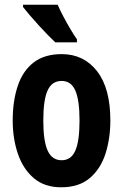

<svg xmlns="http://www.w3.org/2000/svg" viewBox="-20 -879 523 816"><path d="M449 -367Q449 -291 428.5 -226.5Q408 -162 362 -122.5Q316 -83 240 -83Q169 -83 123.5 -122Q78 -161 56 -225.5Q34 -290 34 -367Q34 -450 55.5 -514Q77 -578 123 -613.5Q169 -649 242 -649Q336 -649 392.5 -576.5Q449 -504 449 -367ZM164 -366Q164 -280 182.5 -239Q201 -198 242 -198Q282 -198 300 -238.5Q318 -279 318 -367Q318 -454 300 -494.5Q282 -535 242 -535Q201 -535 182.5 -495Q164 -455 164 -366ZM225 -859Q234 -838 249 -809.5Q264 -781 280 -754Q296 -727 307 -712V-699H215Q202 -711 183 -730.5Q164 -750 143.5 -772.5Q123 -795 105.5 -815.5Q88 -836 78 -849V-859Z"/></svg>

Font: Noto Sans Kannada UI ExtraCondensed
Style: Bold
Weight: 700
Width: 2
Designer: Jelle Bosma - Monotype Design Team
Foundry: Monotype Imaging Inc.
Version: Version 2.005; ttfautohint (v1.8.4.7-5d5b)